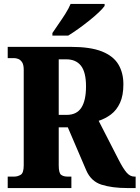

<svg xmlns="http://www.w3.org/2000/svg" viewBox="-20 -951 706 971"><path d="M19 0V-58H53Q69 -58 84.5 -67Q100 -76 100 -115V-598Q100 -624 91.5 -636.5Q83 -649 72 -653Q61 -657 53 -657H19V-714H338Q437 -714 495 -691Q553 -668 578.5 -625.5Q604 -583 604 -525Q604 -468 587 -431Q570 -394 541.5 -372.5Q513 -351 479 -340L580 -143Q603 -98 620.5 -78Q638 -58 659 -58H666V0H624Q547 0 493.5 -17Q440 -34 416 -90L323 -307H277V-115Q277 -76 289 -67Q301 -58 320 -58H341V0ZM317 -370Q368 -370 391.5 -406.5Q415 -443 415 -514Q415 -586 389.5 -618.5Q364 -651 315 -651H277V-370ZM245 -784Q258 -804 276 -829.5Q294 -855 311 -882Q328 -909 337 -931H509V-921Q500 -908 479.5 -888.5Q459 -869 431.5 -847Q404 -825 376 -805Q348 -785 325 -771H245Z"/></svg>

Font: Noto Serif Condensed Black
Style: Regular
Weight: 900
Width: 3
Designer: Monotype Design Team
Foundry: Monotype Imaging Inc.
Version: Version 2.015; ttfautohint (v1.8.4.7-5d5b)